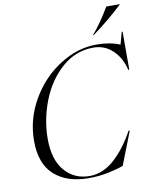

<svg xmlns="http://www.w3.org/2000/svg" viewBox="-100 -1000 861 1085"><g transform="rotate(-10 331.0 -457.0)"><path d="M493 -724Q570 -724 628 -700L647 -770H652V-552H646Q630 -622 584 -666Q538 -710 473 -710Q371 -710 292.5 -641Q214 -572 172 -464.5Q130 -357 130 -246Q130 -127 185 -63Q240 1 328 1Q404 1 470 -58Q536 -117 588 -213H595L521 -23Q486 -10 433.5 1Q381 12 321 12Q196 12 124 -52.5Q52 -117 52 -248Q52 -373 115.5 -483Q179 -593 281.5 -658.5Q384 -724 493 -724ZM586 -926H662V-923Q582 -848 489 -780H484Q534 -838 586 -926Z"/></g></svg>

Font: Nyght Serif Light Italic
Style: Regular
Weight: 300
Italic angle: -16°
Designer: Maksym Kobuzan
Version: Version 0.410